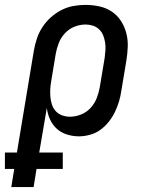

<svg xmlns="http://www.w3.org/2000/svg" viewBox="-76 -548 596 783"><path d="M-30 215 -18 141H-56V74H-7L62 -341Q66 -365 74 -389.5Q82 -414 96.5 -436.5Q111 -459 131 -477Q151 -495 174.5 -507Q198 -519 223 -523.5Q248 -528 272 -528Q301 -528 329 -522Q357 -516 379.5 -501Q402 -486 417 -463Q432 -440 439 -413Q446 -386 445 -357.5Q444 -329 439 -299L419 -179Q416 -157 409.5 -135Q403 -113 393 -92Q383 -71 368 -52Q353 -33 334 -19Q315 -5 291.5 1.5Q268 8 246 8Q221 8 197 0.5Q173 -7 155.5 -23Q138 -39 128 -61Q118 -83 115 -108L84 74H180V141H73L61 215ZM209 -72Q232 -72 254.5 -81Q277 -90 293.5 -108Q310 -126 318.5 -148Q327 -170 331 -193L351 -313Q353 -328 354 -344Q355 -360 352.5 -375.5Q350 -391 344.5 -404.5Q339 -418 328 -428.5Q317 -439 302.5 -443.5Q288 -448 273 -448Q250 -448 227.5 -439Q205 -430 188.5 -412Q172 -394 163.5 -372Q155 -350 151 -327L133 -218Q130 -202 129 -185Q128 -168 129.5 -152Q131 -136 136 -121Q141 -106 151.5 -94.5Q162 -83 177.5 -77.5Q193 -72 209 -72Z"/></svg>

Font: Iosevka Term Curly Md Obl
Style: Regular
Weight: 500
Italic angle: -9°
Designer: Belleve Invis
Foundry: Belleve Invis
Version: Version 32.3.0